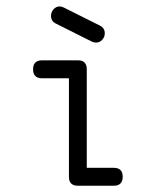

<svg xmlns="http://www.w3.org/2000/svg" viewBox="-20 -592 496 612"><path d="M314 -485.8Q314 -474.4 306 -465.3Q298.1 -456.3 285.9 -456.3Q279.3 -456.3 272.5 -459.5L158.2 -516.8Q142.6 -524.4 142.6 -541.3Q142.6 -553 150.6 -562.3Q158.7 -571.5 170.4 -571.5Q177 -571.5 184.1 -567.6L298.3 -510.5Q314 -502.7 314 -485.8ZM371.1 -28.6Q371.1 0 342.5 0H228.3Q199.7 0 199.7 -28.6V-342.5H114Q85.4 -342.5 85.4 -371.1Q85.4 -399.7 114 -399.7H228.5Q256.6 -399.7 256.6 -371.1V-57.1H342.5Q371.1 -57.1 371.1 -28.6Z"/></svg>

Font: EnergyBar
Style: Regular
Weight: 400
Italic angle: -10°
Version: 1.0 2000-03-28